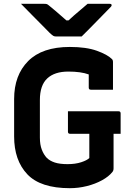

<svg xmlns="http://www.w3.org/2000/svg" viewBox="-20 -966 690 1006"><path d="M336 -383H601Q612 -383 612 -372V-265H575V-84Q575 -72 569 -65Q550 -41 514.5 -21.5Q479 -2 435 9Q391 20 346 20Q192 20 123 -53Q54 -126 54 -251V-447Q54 -572 127.5 -646Q201 -720 346 -720Q432 -720 487.5 -700Q543 -680 566 -657Q572 -652 572 -641V-496H456Q445 -496 445 -507V-576Q404 -591 338 -591Q266 -591 227.5 -555Q189 -519 189 -442V-245Q189 -208 199 -182Q209 -156 225 -139Q241 -123 267 -114.5Q293 -106 334 -106Q375 -106 405.5 -116Q436 -126 448 -138V-265H347Q336 -265 336 -276ZM408 -775H272Q265 -775 259.5 -778Q254 -781 240 -794Q230 -805 204.5 -830Q179 -855 148.5 -886.5Q118 -918 90 -946H210Q221 -946 225.5 -944.5Q230 -943 238 -936Q251 -926 273 -907Q295 -888 328 -859H339Q369 -887 394 -907.5Q419 -928 439 -946H554Q565 -946 565 -939Q565 -935 561.5 -931Q558 -927 544 -913Q527 -896 502 -870Q477 -844 451.5 -818.5Q426 -793 408 -775Z"/></svg>

Font: Recursive Sn Lnr St
Style: Bold
Weight: 700
Version: Version 1.079;hotconv 1.0.112;makeotfexe 2.5.65598; ttfautoh